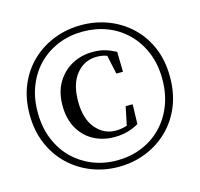

<svg xmlns="http://www.w3.org/2000/svg" viewBox="-110 -872 1050 1009"><g transform="rotate(-15 415.0 -367.5)"><path d="M415.5 18Q338 18 269 -9Q200 -36 147 -86.5Q94 -137 63.5 -208.5Q33 -280 33 -369Q33 -458 63.5 -529Q94 -600 147 -650Q200 -700 269 -726.5Q338 -753 415.5 -753Q493 -753 562 -726.5Q631 -700 684 -650Q737 -600 767 -529Q797 -458 797 -369Q797 -280 767 -208.5Q737 -137 684 -86.5Q631 -36 562 -9Q493 18 415.5 18ZM416 -17Q487 -17 548.5 -41.5Q610 -66 656.5 -112.5Q703 -159 729 -224Q755 -289 755 -369Q755 -449 728.5 -513.5Q702 -578 655.5 -624Q609 -670 547.5 -694Q486 -718 415.5 -718Q345 -718 284 -694Q223 -670 176.5 -624.5Q130 -579 103.5 -514Q77 -449 77 -369Q77 -288 103.5 -222.5Q130 -157 176.5 -111.5Q223 -66 284 -41.5Q345 -17 416 -17ZM434 -139Q371 -139 320.5 -166.5Q270 -194 241 -246Q212 -298 212 -369Q212 -442 242.5 -493.5Q273 -545 324 -573Q375 -601 437 -601Q476 -601 504.5 -592.5Q533 -584 563 -568L565 -459H529L507 -561Q503 -563 500 -564Q478 -571 451 -571Q385 -571 341 -518.5Q297 -466 297 -370Q297 -274 341 -222Q385 -170 449 -170Q474 -170 500 -177Q505 -178 511 -180L532 -281H570L567 -174Q538 -157 505.5 -148Q473 -139 434 -139Z"/></g></svg>

Font: Early Summer Mincho SemiBold
Style: Regular
Weight: 600
Designer: GuiWonder
Version: Version 1.002